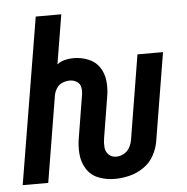

<svg xmlns="http://www.w3.org/2000/svg" viewBox="-53 -787 825 846"><g transform="rotate(-5 360.0 -363.5)"><path d="M421 8Q453 8 486 0Q519 -8 548.5 -28Q578 -48 595 -79Q612 -110 617 -142L681 -530H568L507 -158Q504 -140 495 -123.5Q486 -107 469.5 -98Q453 -89 435 -89Q416 -89 402.5 -102Q389 -115 387.5 -134.5Q386 -154 389 -173L419 -357Q425 -391 421.5 -425Q418 -459 400 -486Q382 -513 350.5 -525.5Q319 -538 285 -538Q267 -538 248 -533.5Q229 -529 213 -517L249 -735H136L14 0H127L190 -382Q193 -398 202.5 -413Q212 -428 228.5 -434.5Q245 -441 261 -441Q278 -441 292 -432Q306 -423 309 -406.5Q312 -390 309 -373L279 -189Q272 -152 275 -115Q278 -78 297 -48Q316 -18 349.5 -5Q383 8 421 8Z"/></g></svg>

Font: Iosevka Sparkle Semibold
Style: Italic
Weight: 600
Italic angle: -9°
Designer: Belleve Invis
Foundry: Belleve Invis
Version: Version 4.5.0; ttfautohint (v1.8.3)